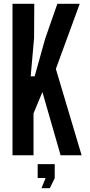

<svg xmlns="http://www.w3.org/2000/svg" viewBox="-20 -820 474 1014"><path d="M46 0V-800H161L160 -619L142 -417H163L219 -617L283 -800H401L275 -456L411 0H300L204 -334L157 -221V0ZM179 120V47H269V121L243 174H199L221 120Z"/></svg>

Font: Big Shoulders Display
Style: Bold
Weight: 700
Designer: Patric King
Foundry: XO Type Co
Version: Version 1.000; ttfautohint (v1.8.2)